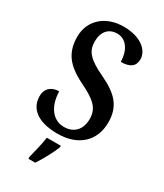

<svg xmlns="http://www.w3.org/2000/svg" viewBox="-231 -811 953 1119"><g transform="rotate(30 246.0 -251.5)"><path d="M233 10C368 10 457 -67 457 -195C457 -298 408 -357 293 -411C181 -464 152 -501 152 -565C152 -631 187 -670 244 -670C311 -670 343 -603 343 -537C407 -537 435 -562 435 -607C435 -665 375 -724 256 -724C139 -724 50 -652 50 -538C50 -435 95 -372 209 -316C305 -269 353 -234 353 -159C353 -89 314 -43 245 -43C173 -43 121 -104 118 -209C71 -209 33 -183 33 -128C33 -55 85 10 233 10ZM159 208V221H205C233 179 269 113 285 71V61H191C185 107 169 166 159 208Z"/></g></svg>

Font: Noto Serif Sinhala Condensed SemiBold
Style: Regular
Weight: 600
Width: 3
Designer: Jelle Bosma - Monotype Design Team
Foundry: Monotype Imaging Inc.
Version: Version 2.007